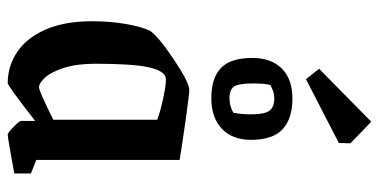

<svg xmlns="http://www.w3.org/2000/svg" viewBox="-262 -709 981 497"><g transform="rotate(90 228.5 -460.5)"><path d="M35 -208Q35 -255 42 -295.5Q49 -336 60 -359Q77 -382 135.5 -421Q194 -460 213 -460Q224 -460 291 -450.5Q358 -441 394 -435V-64L429 -50V-7Q338 10 328 10Q324 10 308.5 -5Q293 -20 293 -25V-61Q202 10 195 10Q151 10 114.5 -14.5Q78 -39 56.5 -88Q35 -137 35 -208ZM290 -108V-377Q266 -386 229.5 -393.5Q193 -401 181 -399Q163 -395 154 -354Q145 -313 145 -217Q145 -169 155.5 -136Q166 -103 180.5 -87Q195 -71 206 -71Q216 -71 290 -108ZM130 -623Q130 -672 157.5 -699.5Q185 -727 235 -727Q287 -727 314.5 -701.5Q342 -676 342 -620Q342 -571 313 -544Q284 -517 234 -517Q182 -517 156 -542Q130 -567 130 -623ZM272 -574Q276 -596 276 -620Q276 -655 266.5 -667.5Q257 -680 235 -680Q222 -680 212 -675.5Q202 -671 200 -670Q196 -655 196 -624Q196 -588 204 -576Q212 -564 234 -564Q254 -564 272 -574ZM158 -796 295 -931 351 -877 350 -847 185 -762Z"/></g></svg>

Font: Grenze Medium
Style: Regular
Weight: 500
Designer: Renata Polastri
Foundry: Omnibus-Type
Version: Version 1.002; ttfautohint (v1.8)